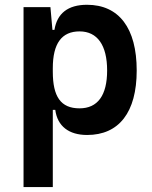

<svg xmlns="http://www.w3.org/2000/svg" viewBox="-20 -547 626 792"><path d="M77.1 224.6H197.8V-93.8H208C216.8 -26.4 264.2 9.8 339.4 9.8C470.7 9.8 543.9 -83.5 543.9 -256.3C543.9 -431.2 470.7 -527.3 338.9 -527.3C259.8 -527.3 215.3 -491.2 204.6 -423.8H196.3L188 -517.6H77.1ZM197.8 -251.5V-265.6C197.8 -368.2 234.9 -417.5 308.1 -417.5C381.8 -417.5 421.9 -360.4 421.9 -256.3C421.9 -153.3 382.8 -100.1 308.1 -100.1C230.5 -100.1 197.8 -148.4 197.8 -251.5Z"/></svg>

Font: Cascadia Mono SemiBold
Style: Regular
Weight: 600
Monospace: yes
Designer: Aaron Bell
Foundry: Saja Typeworks
Version: Version 2404.023